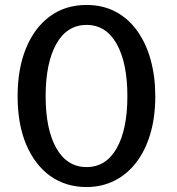

<svg xmlns="http://www.w3.org/2000/svg" viewBox="-20 -737 714 774"><path d="M329 17Q245.5 17 183.2 -27.2Q121 -71.5 86 -153.5Q51 -235.5 51 -349Q51 -460 85 -542.8Q119 -625.5 181.2 -671.2Q243.5 -717 328.5 -717Q395 -717 446.5 -689.5Q498 -662 533.5 -612.2Q569 -562.5 587.5 -495.2Q606 -428 606 -349Q606 -263.5 585.5 -195.8Q565 -128 528 -80.5Q491 -33 440.2 -8Q389.5 17 329 17ZM329 -63.5Q407.5 -63.5 450.5 -139.5Q493.5 -215.5 493.5 -349Q493.5 -483 450.5 -559.8Q407.5 -636.5 329 -636.5Q250 -636.5 207 -559.8Q164 -483 164 -349Q164 -215.5 207.2 -139.5Q250.5 -63.5 329 -63.5Z"/></svg>

Font: Expletus Sans Medium
Style: Regular
Weight: 500
Version: Version 7.500